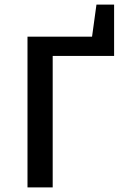

<svg xmlns="http://www.w3.org/2000/svg" viewBox="-20 -818 546 838"><path d="M100 0V-658H210V0ZM151 -574V-658H478V-574ZM376 -616 401 -798H478V-616Z"/></svg>

Font: Ysabeau Infant SemiBold
Style: Regular
Weight: 600
Designer: Christian Thalmann (Catharsis Fonts)
Version: Version 2.002; featfreeze: ss01,ss02,lnum